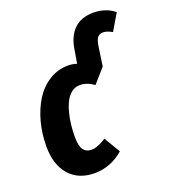

<svg xmlns="http://www.w3.org/2000/svg" viewBox="-140 -862 875 983"><g transform="rotate(-20 297.5 -370.5)"><path d="M595.2 -719.2 542 -629.9Q513.7 -646 492.2 -646Q471.7 -646 461.4 -631.1Q451.2 -616.2 446.8 -583L432.1 -481.9L365.2 -405.8Q326.2 -433.1 289.1 -433.1Q264.2 -433.1 244.1 -418Q224.1 -402.8 211.4 -378.4Q198.7 -354 190.2 -321.5Q181.6 -289.1 178.2 -256.8Q174.8 -224.6 174.8 -191.9Q174.8 -141.6 189.9 -121.3Q205.1 -101.1 233.9 -101.1Q265.6 -101.1 314 -131.8L366.2 -43.9Q295.9 17.1 208 17.1Q120.6 17.1 70.8 -39.3Q21 -95.7 21 -195.8Q21 -265.6 38.3 -329.3Q55.7 -393.1 86.7 -441.7Q117.7 -490.2 164.6 -519Q211.4 -547.9 267.1 -547.9Q289.6 -547.9 314 -540L326.2 -613.8Q336.9 -683.1 375.7 -720.5Q414.6 -757.8 481 -757.8Q547.4 -757.8 595.2 -719.2Z"/></g></svg>

Font: Fira Sans Compressed
Style: Bold Italic
Weight: 700
Width: 3
Italic angle: -8°
Designer: Carrois Corporate & Edenspiekermann AG
Foundry: Carrois Corporate GbR & Edenspiekermann AG
Version: Version 4.203;PS 004.203;hotconv 1.0.88;makeotf.lib2.5.64775